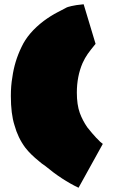

<svg xmlns="http://www.w3.org/2000/svg" viewBox="-20 -759 588 902"><path d="M193 21Q175 9 164 -1Q123 -34 99 -65Q64 -112 48 -171Q31 -224 31 -308Q31 -357 38 -396Q48 -470 81 -538Q112 -605 186 -661Q220 -686 250.5 -701.5Q281 -717 286 -720Q297 -727 315.5 -730.5Q334 -734 339 -735L373 -739L429 -553Q405 -524 392 -505.5Q379 -487 368 -463Q341 -400 341 -324Q341 -267 355 -228Q368 -193 390 -161L413 -133Q421 -125 426.5 -118Q432 -111 436 -108Q451 -91 463 -83L349 123Q271 86 193 21Z"/></svg>

Font: Sigmar One
Style: Regular
Weight: 400
Designer: Vernon Adams
Foundry: Vernon Adams
Version: Version 2.000